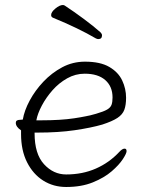

<svg xmlns="http://www.w3.org/2000/svg" viewBox="-20 -730 583 766"><path d="M387 -589Q387 -574 372 -574Q368 -574 362 -577Q328 -597 285.5 -617.5Q243 -638 192 -659Q184 -662 184 -670Q184 -682 201 -696Q218 -710 231 -710Q234 -710 238 -708Q276 -683 315 -654Q354 -625 381 -601Q387 -595 387 -589ZM118 -201V-198Q118 -116 155.5 -75Q193 -34 244 -34Q309 -34 362.5 -57.5Q416 -81 456 -124Q468 -137 477 -137Q485 -137 485 -127Q485 -118 470 -95Q455 -72 425.5 -46.5Q396 -21 350.5 -2.5Q305 16 244 16Q193 16 152.5 -9.5Q112 -35 88 -82.5Q64 -130 64 -195V-210Q43 -224 43 -240Q43 -252 60 -252Q62 -252 66.5 -252.5Q71 -253 71 -253Q77 -289 98.5 -329Q120 -369 153 -404Q186 -439 228 -461.5Q270 -484 319 -484Q380 -484 416 -463Q452 -442 467.5 -409Q483 -376 483 -340Q483 -311 476 -292Q469 -273 448.5 -259.5Q428 -246 388 -233Q343 -220 278 -210.5Q213 -201 130 -201ZM146 -250Q222 -250 275.5 -258Q329 -266 363 -276Q394 -285 407.5 -293Q421 -301 425 -312Q429 -323 429 -341Q429 -385 400 -410.5Q371 -436 318 -436Q281 -436 248 -417.5Q215 -399 189.5 -370Q164 -341 147 -309Q130 -277 125 -250Z"/></svg>

Font: Moon Stars Kai T Light
Style: Regular
Weight: 300
Designer: GuiWonder
Version: Version 1.101